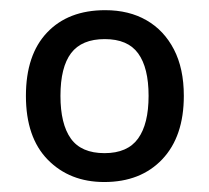

<svg xmlns="http://www.w3.org/2000/svg" viewBox="-20 -743 417 383"><path d="M346.7 -551.8Q346.7 -470.7 303.7 -425.3Q260.7 -379.9 188 -379.9Q119.1 -379.9 75.4 -424.3Q31.7 -468.8 31.7 -551.8Q31.7 -633.8 74 -678.2Q116.2 -722.7 189.9 -722.7Q237.3 -722.7 272.2 -702.6Q307.1 -682.6 326.9 -644.5Q346.7 -606.4 346.7 -551.8ZM100.6 -551.8Q100.6 -495.6 121.3 -466.6Q142.1 -437.5 188.5 -437.5Q234.4 -437.5 255.4 -466.6Q276.4 -495.6 276.4 -551.8Q276.4 -607.9 255.6 -636.5Q234.9 -665 189 -665Q143.1 -665 121.8 -637Q100.6 -608.9 100.6 -551.8Z"/></svg>

Font: Open Sans Medium
Style: Regular
Weight: 500
Designer: Monotype Design Team
Foundry: Monotype Imaging Inc.
Version: Version 3.000